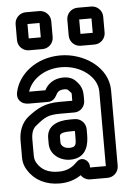

<svg xmlns="http://www.w3.org/2000/svg" viewBox="-53 -740 539 810"><g transform="rotate(-5 217.0 -335.0)"><path d="M300 -308V-328C300 -347 297 -369 275 -391C261 -407 242 -413 221 -413C182 -413 154 -393 141 -366H72C86 -412 138 -457 216 -457C298 -457 367 -403 367 -341V-25H300V-31C300 -55 269 -76 247 -54C229 -36 208 -19 167 -19C123 -19 95 -34 77 -63C68 -78 68 -86 68 -109V-163C68 -193 76 -211 91 -222C128 -252 142 -262 196 -262H255C280 -262 300 -283 300 -308ZM297 25H370C396 25 417 4 417 -22V-341C417 -441 314 -507 216 -507C112 -507 36 -442 21 -367C19 -357 19 -345 26 -335C36 -320 53 -316 65 -316H147C166 -316 177 -327 184 -340C190 -351 195 -363 221 -363C232 -363 236 -360 238 -357C253 -340 250 -350 250 -328V-312H196C132 -312 100 -292 61 -262C32 -239 18 -203 18 -163V-109C18 -92 15 -65 35 -36C62 7 109 31 167 31C205 31 235 20 258 4C266 16 280 25 297 25ZM253 -234H231C181 -234 135 -216 135 -164V-140C135 -94 177 -65 220 -65C294 -65 300 -131 300 -163V-187C300 -213 279 -234 253 -234ZM231 -184H250V-163C250 -127 250 -115 220 -115C197 -115 185 -130 185 -140V-164C185 -174 187 -184 231 -184ZM309 -590V-651H361V-590ZM411 -587V-654C411 -680 390 -701 364 -701H306C280 -701 259 -680 259 -654V-587C259 -561 280 -540 306 -540H364C390 -540 411 -561 411 -587ZM90 -590V-651H141V-590ZM191 -587V-654C191 -680 170 -701 144 -701H87C61 -701 40 -680 40 -654V-587C40 -561 61 -540 87 -540H144C170 -540 191 -561 191 -587Z"/></g></svg>

Font: DIN Rundschrift
Style: BreitKont
Weight: 400
Width: 7
Version: Version 1.027